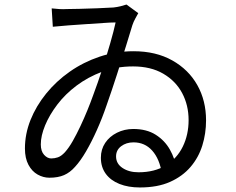

<svg xmlns="http://www.w3.org/2000/svg" viewBox="-20 -786 1040 847"><path d="M208 -749Q224 -747 242 -746Q260 -745 273 -746Q293 -746 330.5 -747Q368 -748 409.5 -749.5Q451 -751 481 -753Q498 -755 512 -758.5Q526 -762 538 -766L590 -728Q584 -717 576.5 -703.5Q569 -690 564 -675Q554 -641 536 -583.5Q518 -526 496 -457.5Q474 -389 450 -321Q431 -265 407.5 -212.5Q384 -160 359.5 -118Q335 -76 311 -50Q289 -25 262.5 -13.5Q236 -2 198 -2Q171 -2 146 -16Q121 -30 105.5 -59Q90 -88 90 -131Q90 -195 114.5 -256.5Q139 -318 183.5 -373Q228 -428 288 -470Q348 -512 419.5 -536Q491 -560 569 -560Q668 -560 740 -519.5Q812 -479 850.5 -410.5Q889 -342 889 -255Q889 -197 872.5 -144Q856 -91 820.5 -49.5Q785 -8 730 16.5Q675 41 597 41Q546 41 507 25.5Q468 10 446.5 -19.5Q425 -49 425 -90Q425 -127 444 -155.5Q463 -184 496 -200.5Q529 -217 568 -217Q627 -217 667 -191.5Q707 -166 729.5 -126Q752 -86 759 -41L694 -21Q684 -85 651.5 -121.5Q619 -158 569 -158Q537 -158 514.5 -141Q492 -124 492 -96Q492 -64 520.5 -45Q549 -26 591 -26Q662 -26 711.5 -56.5Q761 -87 786.5 -139.5Q812 -192 812 -256Q812 -322 783.5 -375.5Q755 -429 700 -461Q645 -493 567 -493Q493 -493 430.5 -469.5Q368 -446 318 -408.5Q268 -371 233 -325Q198 -279 179 -233Q160 -187 160 -149Q160 -119 174.5 -103Q189 -87 206 -87Q221 -87 235.5 -92Q250 -97 266 -114Q284 -134 301 -164Q318 -194 334.5 -229Q351 -264 365.5 -299.5Q380 -335 391 -366Q412 -422 431.5 -482Q451 -542 466.5 -596Q482 -650 490 -687Q469 -687 434.5 -684.5Q400 -682 360 -679.5Q320 -677 281.5 -674Q243 -671 213 -668Z"/></svg>

Font: Farlight84_Sys_V01
Style: Regular
Weight: 400
Designer: Ryoko NISHIZUKA  (kana, bopomofo & ideographs); Paul D. Hunt (Latin, Greek & Cyrillic); Sandoll Communications , Soo-you
Foundry: Adobe
Version: Version 2.004;October 29, 2024;FontCreator 14.0.0.2814 64-bi